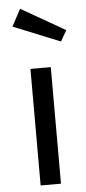

<svg xmlns="http://www.w3.org/2000/svg" viewBox="-56 -833 388 865"><g transform="rotate(-5 138.0 -400.5)"><path d="M184 0H92V-527H184ZM240 -638 28 -724 69 -801 268 -687Z"/></g></svg>

Font: Trujillo
Style: Regular
Weight: 400
Designer: Fira Sans original fonts by bBox Type GmbH, Carrois Corporate GbR, & Edenspiekermann AG / Changes by Cristiano Sobral
Foundry: Fira Sans original fonts by bBox Type GmbH, Carrois Corporate GbR, & Edenspiekermann AG / Changes by Cristiano Sobral
Version: Version 4.301;October 17, 2021;FontCreator 14.0.0.2814 64-bi